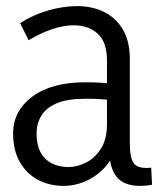

<svg xmlns="http://www.w3.org/2000/svg" viewBox="-20 -599 533 630"><path d="M338 -115 360 -110Q345 -70 317.5 -43Q290 -16 256.5 -2.5Q223 11 190 11Q142 11 104.5 -9Q67 -29 45 -67.5Q23 -106 23 -161Q23 -235 86 -282Q149 -329 260 -329Q287 -329 312 -327.5Q337 -326 360 -321V-268Q335 -272 312.5 -273.5Q290 -275 261 -275Q201 -275 166 -260Q131 -245 115.5 -219Q100 -193 100 -161Q100 -107 128 -79Q156 -51 206 -51Q233 -51 262 -65.5Q291 -80 311 -111Q331 -142 331 -191V-401Q331 -461 300.5 -488.5Q270 -516 222 -516Q188 -516 150 -503Q112 -490 74 -467L46 -523Q89 -551 139 -565Q189 -579 233 -579Q282 -579 321 -560Q360 -541 383 -502.5Q406 -464 406 -405V-127Q406 -86 416.5 -67Q427 -48 459 -48Q463 -48 467 -48Q471 -48 476 -49L479 7Q469 9 459 10Q449 11 440 11Q386 11 362 -19.5Q338 -50 338 -115Z"/></svg>

Font: Yaldevi
Style: Regular
Weight: 400
Designer: Sol Matas, Rajitha Manaperi, Kosala Senevirathne
Foundry: Mooniak
Version: Version 1.100